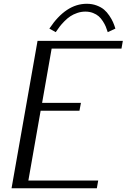

<svg xmlns="http://www.w3.org/2000/svg" viewBox="-20 -1011 680 1031"><path d="M181.6 -791.5H639.6L632.3 -750H257.3L206.1 -458.5H414.6L406.7 -416.5H198.2L132.3 -41.5H507.3L500 0H42ZM445.8 -990.7Q474.6 -990.7 498.8 -981.7Q522.9 -972.7 538.6 -959.5Q554.2 -946.3 567.1 -927Q580.1 -907.7 586.9 -892.1Q593.8 -876.5 599.6 -857.4L558.6 -838.4Q553.2 -855 547.9 -868.2Q542.5 -881.3 532.2 -897.2Q522 -913.1 510 -923.6Q498 -934.1 479.5 -941.4Q460.9 -948.7 438.5 -948.7Q416 -948.7 394.8 -941.4Q373.5 -934.1 357.7 -923.6Q341.8 -913.1 326.2 -897.2Q310.5 -881.3 300.5 -868.2Q290.5 -855 279.3 -838.4L245.1 -857.4Q333.5 -990.7 445.8 -990.7Z"/></svg>

Font: Resagnicto
Style: Italic
Weight: 500
Italic angle: -10°
Version: Version 0.999